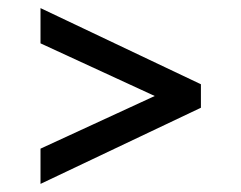

<svg xmlns="http://www.w3.org/2000/svg" viewBox="-20 -572 596 474"><path d="M476 -306V-364L80 -552V-465L362 -335L80 -205V-118Z"/></svg>

Font: Be Vietnam Pro
Style: Regular
Weight: 400
Designer: Lam Bao, Tony Le, Vietanh Nguyen
Foundry: Yellow Type Foundry
Version: Version 1.002